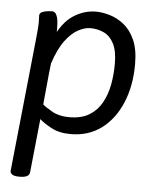

<svg xmlns="http://www.w3.org/2000/svg" viewBox="-53 -574 678 827"><g transform="rotate(5 286.5 -160.5)"><path d="M329 -529Q356 -529 388.5 -519.5Q421 -510 450 -487Q479 -464 497.5 -423Q516 -382 516 -318Q516 -224 485 -150.5Q454 -77 398 -35.5Q342 6 265 6Q215 6 180.5 -13Q146 -32 130 -47L106 186Q103 208 64 208H60Q40 208 31 202Q22 196 22 187L81 -383Q84 -412 85.5 -431Q87 -450 87 -457Q87 -475 86.5 -480.5Q86 -486 86 -491Q86 -502 98.5 -507Q111 -512 124.5 -513Q138 -514 142 -514Q146 -514 152 -510Q158 -506 163 -490.5Q168 -475 168 -439Q168 -424 166.5 -406.5Q165 -389 163 -378L152 -395Q184 -468 230.5 -498.5Q277 -529 329 -529ZM310 -456Q288 -456 259.5 -441.5Q231 -427 203.5 -390.5Q176 -354 155 -290Q150 -250 146 -204Q142 -158 137 -111Q149 -100 179 -83Q209 -66 253 -66Q306 -66 340 -87Q374 -108 393.5 -143.5Q413 -179 421 -222.5Q429 -266 429 -312Q429 -367 413 -398.5Q397 -430 370 -443Q343 -456 310 -456Z"/></g></svg>

Font: Asap VF Beta
Style: Italic
Weight: 400
Italic angle: -6°
Designer: Pablo Cosgaya
Foundry: Pablo Cosgaya
Version: Version 1.007